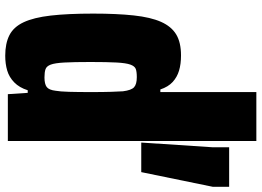

<svg xmlns="http://www.w3.org/2000/svg" viewBox="-153 -759 1000 734"><g transform="rotate(90 347.0 -392.0)"><path d="M193 88Q146 88 114.5 72Q83 56 65 17.5Q47 -21 39.5 -86Q32 -151 32 -248Q32 -339 39 -403.5Q46 -468 63.5 -507.5Q81 -547 111.5 -565.5Q142 -584 192 -584Q225 -584 250 -576.5Q275 -569 293.5 -552Q312 -535 322 -505H332V-872H519V78H340L335 2H325Q315 34 295 53.5Q275 73 249.5 80.5Q224 88 193 88ZM276 -62Q301 -62 312.5 -70.5Q324 -79 327 -105Q330 -121 331 -155.5Q332 -190 332 -240Q332 -287 331 -317.5Q330 -348 329 -362Q325 -394 313.5 -404.5Q302 -415 275 -415Q254 -415 243.5 -411Q233 -407 227 -390.5Q221 -374 219 -338Q217 -302 217 -238Q217 -174 219 -138Q221 -102 227 -86Q233 -70 244.5 -66Q256 -62 276 -62ZM525 -432 543 -705V-768H694V-705L638 -432Z"/></g></svg>

Font: Farlight84_Sys_V01
Style: Bold
Weight: 700
Designer: Monotype Design Team, Nadine Chahine and Nizar Qandah
Foundry: Monotype Imaging Inc.
Version: Version 2.004;October 31, 2024;FontCreator 14.0.0.2814 64-bi